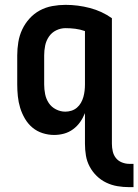

<svg xmlns="http://www.w3.org/2000/svg" viewBox="-20 -548 570 791"><path d="M512 223Q488 223 464 219Q440 215 418 204.5Q396 194 378.5 177Q361 160 349.5 138.5Q338 117 334 93Q330 69 330 44V-82Q322 -62 310 -45Q298 -28 281 -15.5Q264 -3 244 2.5Q224 8 203 8Q179 8 155.5 0.5Q132 -7 113.5 -22.5Q95 -38 82.5 -59.5Q70 -81 63 -104Q56 -127 53.5 -151.5Q51 -176 51 -200V-320Q51 -347 55.5 -374.5Q60 -402 71.5 -426.5Q83 -451 101.5 -471.5Q120 -492 144 -505Q168 -518 195.5 -523Q223 -528 250 -528Q301 -528 350.5 -515Q400 -502 441 -473V44Q441 60 444.5 75.5Q448 91 457.5 103Q467 115 482 121Q497 127 512 127H530V223ZM249 -88Q262 -88 274.5 -92Q287 -96 297 -104.5Q307 -113 313.5 -124.5Q320 -136 323.5 -148.5Q327 -161 328.5 -174Q330 -187 330 -200V-420Q310 -427 290 -429.5Q270 -432 250 -432Q230 -432 211.5 -423Q193 -414 181.5 -397Q170 -380 166 -360Q162 -340 162 -320V-200Q162 -180 166 -160Q170 -140 181 -123.5Q192 -107 210.5 -97.5Q229 -88 249 -88Z"/></svg>

Font: Iosevka SS18
Style: Bold
Weight: 700
Monospace: yes
Designer: Belleve Invis
Foundry: Belleve Invis
Version: Version 25.1.1; ttfautohint (v1.8.4)